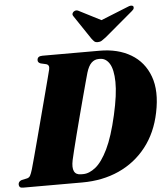

<svg xmlns="http://www.w3.org/2000/svg" viewBox="-67 -982 904 1036"><g transform="rotate(-5 385.5 -464.0)"><path d="M-6.5 -19Q-6.5 -35 11.5 -41.5L42 -48Q53 -51 58.5 -60.5Q64 -70 71.5 -94.5Q77.5 -115.5 89.5 -159.8Q101.5 -204 116.5 -261Q131.5 -318 147.2 -377.5Q163 -437 176.8 -489.8Q190.5 -542.5 200 -578.5Q209.5 -614.5 211.5 -623.5Q217 -648 197 -653L168.5 -659.5Q153.5 -665 153.5 -677.5Q153.5 -700 181.5 -700H491.5Q590.5 -700 660.8 -658.2Q731 -616.5 760.5 -536.5Q790 -456.5 766 -341Q744 -233 684.2 -156.8Q624.5 -80.5 535.5 -40.2Q446.5 0 336 0H17Q3 0 -1.8 -5.2Q-6.5 -10.5 -6.5 -19ZM345.5 -44.5Q378 -44.5 412.8 -72.2Q447.5 -100 479.8 -166.2Q512 -232.5 538 -347.5Q563 -457.5 561.8 -525.2Q560.5 -593 540.8 -624.5Q521 -656 489.5 -656H482.5Q460 -656 443.2 -640Q426.5 -624 415.5 -587.5Q412 -575 402.5 -540.5Q393 -506 380.5 -458.8Q368 -411.5 354.2 -359.5Q340.5 -307.5 328.2 -259.5Q316 -211.5 307 -175.2Q298 -139 295 -124.5Q278.5 -44.5 333.5 -44.5ZM530.5 -769Q517.5 -759 508 -753Q498.5 -747 486 -747Q473 -747 466.8 -753Q460.5 -759 453 -769L366.5 -898Q361 -906 363.5 -912.8Q366 -919.5 372 -923.5Q385 -932.5 401.5 -922L516 -863.5L661.5 -922Q684 -932.5 693 -923.5Q696 -919.5 694.5 -912.5Q693 -905.5 683.5 -898Z"/></g></svg>

Font: Fraunces 72pt Black
Style: Italic
Weight: 900
Italic angle: -16°
Version: Version 1.000;[b76b70a41]